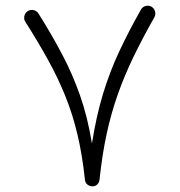

<svg xmlns="http://www.w3.org/2000/svg" viewBox="-20 -632 635 679"><path d="M78.1 -592.8Q87.9 -598.6 98.9 -596.2Q109.9 -593.8 116.2 -584Q163.1 -509.3 199.7 -439.9Q236.3 -370.6 262.9 -294.9Q289.6 -219.2 305.2 -124.5Q320.3 -220.7 344 -299.1Q367.7 -377.4 401.4 -449.5Q435.1 -521.5 478.5 -598.1Q483.9 -607.9 494.9 -610.8Q505.9 -613.8 515.6 -608.4Q525.4 -602.5 528.3 -591.6Q531.2 -580.6 525.9 -570.8Q484.9 -498.5 452.9 -432.6Q420.9 -366.7 397.2 -300Q373.5 -233.4 357.4 -159.4Q341.3 -85.4 332 3.4Q331.1 12.7 324.5 19.8Q317.9 26.9 307.6 26.9Q297.4 27.3 289.3 20.8Q281.2 14.2 280.3 3.4Q271 -84.5 253.9 -156.5Q236.8 -228.5 210.9 -292.5Q185.1 -356.4 149.9 -420.2Q114.7 -483.9 69.8 -554.7Q63.5 -564.5 66.2 -575.4Q68.8 -586.4 78.1 -592.8Z"/></svg>

Font: Mikhak-DS2-FD Light
Style: Regular
Weight: 300
Designer: Amin Abedi
Version: Version 3.2